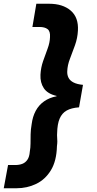

<svg xmlns="http://www.w3.org/2000/svg" viewBox="-42 -826 517 1025"><path d="M220 -806Q293 -806 335.5 -769.5Q378 -733 374 -663Q372 -623 358.5 -585Q345 -547 331.5 -512.5Q318 -478 317 -445Q316 -426 324 -410.5Q332 -395 351 -385.5Q370 -376 401 -373L380 -253Q339 -250 314 -236Q289 -222 276.5 -193Q264 -164 263 -115Q262 -105 263 -94Q264 -83 264 -71.5Q264 -60 262 -46Q260 33 230 82.5Q200 132 151.5 155.5Q103 179 46 179H-22L1 55H39Q61 55 77.5 48.5Q94 42 104.5 26.5Q115 11 117 -16Q121 -38 121 -60.5Q121 -83 121.5 -109Q122 -135 127 -163Q132 -203 148.5 -234Q165 -265 193.5 -285Q222 -305 260 -312V-314Q212 -325 192 -355Q172 -385 174 -427Q176 -465 188 -499.5Q200 -534 212 -566Q224 -598 225 -628Q227 -659 212 -670.5Q197 -682 169 -682H131L152 -806Z"/></svg>

Font: DM Sans 28pt Black
Style: Italic
Weight: 900
Italic angle: -10°
Version: Version 4.004;gftools[0.9.30]